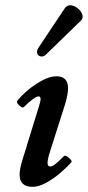

<svg xmlns="http://www.w3.org/2000/svg" viewBox="-20 -712 341 745"><path d="M107 13Q56 13 56 -34Q56 -46 59.5 -63Q63 -80 70 -101L130 -296Q138 -320 137.5 -329Q137 -338 129 -338Q122 -338 106.5 -326.5Q91 -315 73 -297Q69 -293 61.5 -297.5Q54 -302 49 -309Q44 -316 47 -321Q62 -340 88 -362Q114 -384 144 -400Q174 -416 199 -416Q244 -416 244 -370Q244 -345 232 -306L177 -133Q165 -97 164.5 -81.5Q164 -66 175 -66Q183 -66 195.5 -76Q208 -86 228 -106Q232 -110 240 -105Q248 -100 254 -93Q260 -86 257 -83Q240 -63 213.5 -40.5Q187 -18 158.5 -2.5Q130 13 107 13ZM159 -501Q149 -491 138.5 -493Q128 -495 124.5 -504.5Q121 -514 130 -528L230 -678Q240 -693 254.5 -691.5Q269 -690 282 -679.5Q295 -669 299.5 -655.5Q304 -642 294 -632Z"/></svg>

Font: Junicode SmExp
Style: Bold Italic
Weight: 700
Width: 6
Italic angle: -11°
Designer: Peter S. Baker
Version: Version 2.205; ttfautohint (v1.8.4)